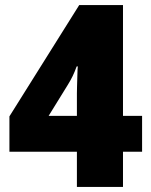

<svg xmlns="http://www.w3.org/2000/svg" viewBox="-20 -734 593 754"><path d="M538 -138H463V0H282V-138H17V-277L291 -714H463V-279H538ZM282 -368Q282 -376 282.5 -393Q283 -410 283.5 -428Q284 -446 284.5 -459Q285 -472 286 -473H281Q273 -451 265.5 -435.5Q258 -420 247 -402L171 -279H282Z"/></svg>

Font: Noto Sans Lao Looped SemiCondensed Black
Style: Regular
Weight: 900
Width: 4
Designer: Mark Frömberg, Ben Mitchell
Foundry: The Fontpad Ltd
Version: Version 1.002; ttfautohint (v1.8.4.7-5d5b)